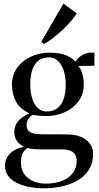

<svg xmlns="http://www.w3.org/2000/svg" viewBox="-20 -812 550 1068"><path d="M219 235.5Q185 235.5 148 229Q111 222.5 79.2 208.2Q47.5 194 27.8 169.8Q8 145.5 8 110.5Q8 82 21.5 60.2Q35 38.5 59 24Q83 9.5 114.5 5Q89.5 -7 74.5 -27.2Q59.5 -47.5 59.5 -79.5Q59.5 -105 71.5 -124.5Q83.5 -144 102.5 -158Q121.5 -172 143 -181Q87 -209 66.8 -250.8Q46.5 -292.5 46.5 -340.5Q46.5 -396 76 -436Q105.5 -476 153.2 -497.5Q201 -519 255.5 -519Q314.5 -519 348.8 -503.8Q383 -488.5 400.5 -469Q412.5 -491 437 -505.2Q461.5 -519.5 485 -519.5H505.5L505 -446L415.5 -445.5Q424 -437 430.8 -421.5Q437.5 -406 441.8 -385.8Q446 -365.5 446 -342.5Q446 -288 416.8 -248.5Q387.5 -209 340.2 -187.8Q293 -166.5 238.5 -166.5Q219 -166.5 197.8 -168.5Q176.5 -170.5 160.5 -173Q151 -166 139.5 -153.2Q128 -140.5 128 -115.5Q128 -87.5 148.5 -76.2Q169 -65 215.5 -65L349 -64.5Q398.5 -64.5 431.5 -50.2Q464.5 -36 481.2 -11.2Q498 13.5 498 44Q498 90 478 125.8Q458 161.5 421 185.8Q384 210 332.8 222.8Q281.5 235.5 219 235.5ZM231.5 209.5Q288 209.5 327 193.5Q366 177.5 386.2 148.8Q406.5 120 406.5 83.5Q406.5 64.5 399 50Q391.5 35.5 373.2 27.2Q355 19 322 19H217Q189 19 167.2 17Q145.5 15 131.5 11.5Q118 21 107.2 38.5Q96.5 56 96.5 93.5Q96.5 133.5 117 159.2Q137.5 185 168.5 197.2Q199.5 209.5 231.5 209.5ZM240.5 -192Q291 -192 318.2 -230.2Q345.5 -268.5 345.5 -342.5Q345.5 -386.5 334 -420.5Q322.5 -454.5 301.8 -473.8Q281 -493 252.5 -493Q219 -493 195.8 -476.2Q172.5 -459.5 160.5 -426Q148.5 -392.5 148.5 -342.5Q148.5 -298.5 159 -264.5Q169.5 -230.5 190 -211.2Q210.5 -192 240.5 -192ZM224.5 -567.5 209.5 -579.5 333 -792 407 -737.5Q393.5 -715.5 371.8 -691Q350 -666.5 324.5 -642.8Q299 -619 273.2 -599.2Q247.5 -579.5 225.5 -567.5Z"/></svg>

Font: Merriweather 144pt
Style: Regular
Weight: 400
Version: Version 2.100